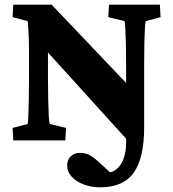

<svg xmlns="http://www.w3.org/2000/svg" viewBox="-20 -593 732 811"><path d="M403.3 198.2Q366.2 198.2 334.5 186.5Q302.7 174.8 283.2 153.8Q263.7 132.8 263.7 106.4Q263.7 82 278.8 67.4Q293.9 52.7 318.4 52.7Q337.9 52.7 355 60.5Q372.1 68.4 394.5 88.9L472.7 160.2L414.1 135.7Q444.3 140.6 466.3 126Q488.3 111.3 500.5 81.1Q512.7 50.8 512.7 7.8V-85L524.4 5.9L120.1 -440.4H182.6V-267.6Q182.6 -215.8 183.6 -173.3Q184.6 -130.9 186 -103.5Q187.5 -76.2 190.4 -69.3L258.8 -52.7L255.9 0H36.1L33.2 -52.7L96.7 -69.3Q98.6 -75.2 99.6 -102.5Q100.6 -129.9 101.6 -172.9Q102.5 -215.8 102.5 -267.6V-384.8Q102.5 -410.2 101.6 -434.6Q100.6 -459 99.1 -478Q97.7 -497.1 96.7 -503.9L33.2 -520.5L36.1 -573.2H198.2L559.6 -193.4H512.7V-321.3Q512.7 -371.1 511.7 -410.2Q510.7 -449.2 509.3 -474.6Q507.8 -500 505.9 -503.9L437.5 -520.5L440.4 -573.2H655.3L658.2 -520.5L595.7 -503.9Q593.8 -500 592.3 -476.6Q590.8 -453.1 589.8 -414.1Q588.9 -375 588.9 -321.3V-54.7Q588.9 74.2 544.9 136.2Q501 198.2 403.3 198.2Z"/></svg>

Font: Crimson Pro ExtraBold
Style: Regular
Weight: 800
Designer: Jacques Le Bailly
Foundry: Baron von Fonthausen
Version: Version 1.003